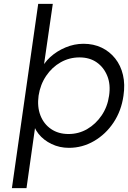

<svg xmlns="http://www.w3.org/2000/svg" viewBox="-20 -760 667 1000"><path d="M42 220 179 -740H255L205 -395L192 -393Q207 -431 241.5 -462.5Q276 -494 321.5 -513Q367 -532 415 -532Q467 -532 509 -512Q551 -492 580 -455.5Q609 -419 620.5 -369.5Q632 -320 623 -261Q612 -183 571.5 -122Q531 -61 470 -25.5Q409 10 339 10Q290 10 248.5 -10Q207 -30 181 -62.5Q155 -95 150 -133H168L118 220ZM337 -62Q390 -62 434.5 -88Q479 -114 509.5 -159Q540 -204 548 -261Q557 -319 539 -364Q521 -409 484 -435Q447 -461 394 -461Q341 -461 296 -435.5Q251 -410 220.5 -365Q190 -320 181 -262Q173 -204 190.5 -159Q208 -114 246 -88Q284 -62 337 -62Z"/></svg>

Font: Lexend Light
Style: Italic
Weight: 300
Italic angle: -8.13011°
Designer: Bonnie Shaver-Troup, Thomas Jockin
Foundry: Lexend
Version: Version 1.007